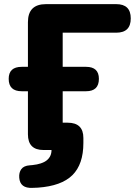

<svg xmlns="http://www.w3.org/2000/svg" viewBox="-20 -725 660 928"><path d="M137 183Q77 186 73 134Q71 109 83 92.5Q95 76 124 74L136 73Q184 68 206.5 49.5Q229 31 229 0H190Q115 0 115 -76V-284H85Q22 -284 22 -344Q22 -402 85 -402H115V-618Q115 -705 202 -705H542Q612 -705 612 -636Q612 -567 542 -567H283V-402H396Q458 -402 458 -344Q458 -284 396 -284H283V-132H307Q383 -132 383 -58V-34Q383 69 330 121.5Q277 174 163 182Z"/></svg>

Font: Chiron GoRound TC EB
Style: Regular
Weight: 700
Designer: Ryoko NISHIZUKA 西塚涼子 (kana, bopomofo & ideographs); Paul D. Hunt (Latin, Greek & Cyrillic); Sandoll Communications 산돌커뮤니
Foundry: Adobe
Version: Version 1.000;hotconv 1.1.1;makeotfexe 2.6.0